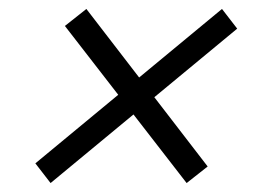

<svg xmlns="http://www.w3.org/2000/svg" viewBox="-20 -555 600 429"><path d="M93 -146 59 -190 476 -535 510 -491ZM397 -146 125 -497 173 -535 444 -183Z"/></svg>

Font: Roboto Serif 20pt Light
Style: Italic
Weight: 300
Italic angle: -10°
Version: Version 1.007